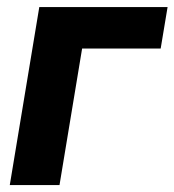

<svg xmlns="http://www.w3.org/2000/svg" viewBox="-20 -536 505 556"><path d="M465.3 -515.6 445.3 -395.5H217.8L152.3 0H8.3L93.8 -515.6Z"/></svg>

Font: Inter Display
Style: Bold Italic
Weight: 700
Italic angle: -9.39999°
Designer: Rasmus Andersson
Foundry: rsms
Version: Version 4.000;git-a52131595